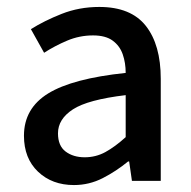

<svg xmlns="http://www.w3.org/2000/svg" viewBox="-20 -521 551 553"><path d="M193 12Q130 12 89.5 -26.5Q49 -65 49 -130Q49 -209 119 -252Q189 -295 342 -311Q342 -340 333.5 -364.5Q325 -389 304.5 -404Q284 -419 248 -419Q209 -419 173.5 -404Q138 -389 107 -369L69 -437Q107 -461 157.5 -481Q208 -501 266 -501Q357 -501 400 -446.5Q443 -392 443 -294V0H360L352 -56H349Q315 -28 276 -8Q237 12 193 12ZM224 -68Q256 -68 283.5 -83Q311 -98 342 -126V-247Q233 -234 190 -206Q147 -178 147 -137Q147 -101 169 -84.5Q191 -68 224 -68Z"/></svg>

Font: Assistant SemiBold
Style: Regular
Weight: 600
Designer: Hebrew By Ben Nathan, Latin by Paul Hunt
Version: Version 3.000